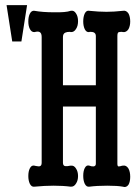

<svg xmlns="http://www.w3.org/2000/svg" viewBox="-20 -738 540 758"><path d="M464.8 -1Q478.5 3.9 487.3 -8.8Q494.1 -20.5 494.1 -40Q494.1 -59.6 487.3 -72.3Q478.5 -86.9 464.8 -84H462.9Q451.2 -80.1 447.3 -81.1Q443.4 -82 443.4 -91.8V-595.7Q443.4 -607.4 447.3 -610.4Q451.2 -612.3 461.9 -612.3L464.8 -611.3Q478.5 -609.4 487.3 -623Q494.1 -635.7 494.1 -653.3Q494.1 -671.9 487.3 -684.6Q478.5 -698.2 464.8 -695.3Q429.7 -691.4 400.4 -691.4Q370.1 -691.4 333 -695.3Q321.3 -698.2 314.5 -684.6Q308.6 -671.9 308.6 -653.3Q308.6 -635.7 314.5 -623Q321.3 -609.4 333 -611.3L334 -612.3Q345.7 -612.3 349.6 -610.4Q358.4 -606.4 358.4 -595.7V-401.4H228.5V-591.8Q228.5 -605.5 238.3 -609.4Q244.1 -612.3 256.8 -612.3L258.8 -611.3Q272.5 -610.4 280.3 -624Q288.1 -635.7 288.1 -654.3Q288.1 -672.9 280.3 -684.6Q272.5 -698.2 258.8 -695.3Q240.2 -688.5 193.4 -689.5Q148.4 -689.5 116.2 -695.3Q104.5 -697.3 97.7 -683.6Q91.8 -671.9 91.8 -653.3Q91.8 -635.7 97.7 -624Q104.5 -610.4 116.2 -611.3Q130.9 -615.2 136.7 -611.3Q144.5 -607.4 144.5 -591.8V-95.7Q144.5 -84 137.7 -82Q133.8 -80.1 120.1 -83L116.2 -84Q104.5 -86.9 97.7 -73.2Q91.8 -61.5 91.8 -43Q91.8 -25.4 97.7 -12.7Q104.5 1 116.2 -1Q156.2 -4.9 191.4 -4.9Q229.5 -4.9 258.8 -1Q272.5 0 280.3 -13.7Q288.1 -25.4 288.1 -43Q288.1 -60.5 280.3 -72.3Q272.5 -85.9 258.8 -84H257.8Q244.1 -81.1 238.3 -82Q228.5 -83 228.5 -95.7V-317.4H358.4V-91.8Q358.4 -82 349.6 -81.1Q342.8 -80.1 333 -84Q321.3 -87.9 314.5 -74.2Q308.6 -62.5 308.6 -43.9Q308.6 -25.4 314.5 -12.7Q321.3 1 333 -1Q362.3 -4.9 403.3 -4.9Q444.3 -4.9 464.8 -1ZM86.9 -717.8H5.9L28.3 -574.2H64.5Z"/></svg>

Font: GungsuhChe
Style: Regular
Weight: 400
Monospace: yes
Version: Version 2.21